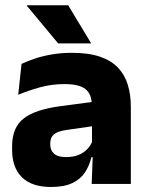

<svg xmlns="http://www.w3.org/2000/svg" viewBox="-20 -707 567 738"><path d="M332.4 0 337.1 -123 333.6 -130.7V-284L332.7 -303.9Q332.7 -345.1 308.5 -364.5Q284.3 -383.8 227.8 -383.8Q178.3 -383.8 133.8 -371.4Q89.3 -359 50 -342.8L62.8 -461.4Q86.3 -472.5 115.7 -482.3Q145.2 -492.1 180.6 -498Q215.9 -504 256.4 -504Q321 -504 364.6 -489Q408.1 -474 434 -446.4Q460 -418.8 471.4 -380.6Q482.9 -342.5 482.9 -296.4V0ZM176 11.7Q102.4 11.7 64.5 -25.4Q26.5 -62.6 26.5 -131V-144.3Q26.5 -217.1 71.1 -251.7Q115.8 -286.3 213.3 -299L345.3 -316.5L354.3 -224.6L237.3 -207.7Q201.8 -202.8 187.5 -190.8Q173.1 -178.8 173.1 -155.4V-151.8Q173.1 -129.5 187.6 -116.4Q202.1 -103.2 234.1 -103.2Q262 -103.2 282.1 -111.5Q302.3 -119.8 315.4 -133.8Q328.6 -147.7 335.1 -164.4L356.6 -102.7H331.3Q323.6 -70.3 306.7 -44.5Q289.8 -18.6 258.4 -3.5Q227.1 11.7 176 11.7ZM242 -686.8 329.6 -541.8V-540.2H203.5L83.2 -684.9V-686.8Z"/></svg>

Font: Anek Gujarati Medium
Style: Regular
Weight: 500
Designer: Mrunmayee Ghaisas (Gujarati), Yesha Goshar (Latin)
Foundry: Ek Type
Version: Version 1.003